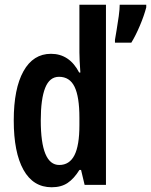

<svg xmlns="http://www.w3.org/2000/svg" viewBox="-20 -780 637 810"><path d="M198 10Q120 10 79 -63.5Q38 -137 38 -272Q38 -406 79 -479.5Q120 -553 195 -553Q273 -553 314 -474H319Q317 -502 316 -523Q315 -544 315 -559V-760H427V0H337L322 -63H315Q292 -26 265 -8Q238 10 198 10ZM230 -84Q273 -84 294 -125Q315 -166 315 -252V-283Q315 -372 294.5 -414Q274 -456 229 -456Q189 -456 170.5 -409Q152 -362 152 -272Q152 -84 230 -84ZM597 -749Q588 -714 570 -671.5Q552 -629 534 -600H465V-612Q467 -625 472 -653.5Q477 -682 481 -712Q485 -742 485 -760H597Z"/></svg>

Font: Noto Sans Devanagari UI ExtraCondensed SemiBold
Style: Regular
Weight: 600
Width: 2
Designer: Jelle Bosma - Monotype Design Team
Foundry: Monotype Imaging Inc.
Version: Version 2.004; ttfautohint (v1.8.4.7-5d5b)